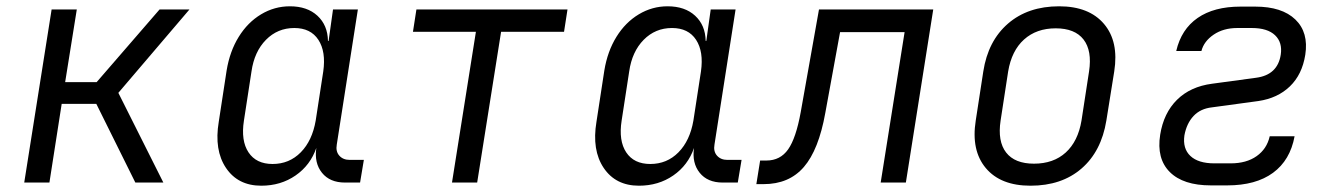

<svg xmlns="http://www.w3.org/2000/svg" viewBox="-20 -580 4240 610"><path d="M57 0 144 -550H224L187 -319H287L487 -550H582L356 -285L499 0H410L286 -250H176L137 0Z M810 10Q736 10 698 -46.5Q660 -103 675 -193L700 -356Q710 -417 738.5 -463Q767 -509 809.5 -534.5Q852 -560 901 -560Q956 -560 988.5 -530Q1021 -500 1022 -450H1024L1038 -550H1117L1050 -121Q1046 -99 1058 -85.5Q1070 -72 1091 -72H1136L1124 0H1076Q1028 0 1003 -31Q978 -62 985 -110Q966 -55 919 -22.5Q872 10 810 10ZM846 -59Q899 -59 935.5 -96Q972 -133 983 -197L1007 -353Q1016 -416 991.5 -453.5Q967 -491 915 -491Q862 -491 825 -453.5Q788 -416 779 -353L755 -197Q745 -133 769.5 -96Q794 -59 846 -59Z M1416 0 1492 -479H1292L1303 -550H1783L1772 -479H1572L1496 0Z M2010 10Q1936 10 1898 -46.5Q1860 -103 1875 -193L1900 -356Q1910 -417 1938.5 -463Q1967 -509 2009.5 -534.5Q2052 -560 2101 -560Q2156 -560 2188.5 -530Q2221 -500 2222 -450H2224L2238 -550H2317L2250 -121Q2246 -99 2258 -85.5Q2270 -72 2291 -72H2336L2324 0H2276Q2228 0 2203 -31Q2178 -62 2185 -110Q2166 -55 2119 -22.5Q2072 10 2010 10ZM2046 -59Q2099 -59 2135.5 -96Q2172 -133 2183 -197L2207 -353Q2216 -416 2191.5 -453.5Q2167 -491 2115 -491Q2062 -491 2025 -453.5Q1988 -416 1979 -353L1955 -197Q1945 -133 1969.5 -96Q1994 -59 2046 -59Z M2383 5 2395 -70H2415Q2459 -70 2484 -105.5Q2509 -141 2524 -224L2582 -550H2945L2858 0H2778L2854 -478H2649L2602 -221Q2581 -104 2534 -49.5Q2487 5 2406 5Z M3254 10Q3159 10 3112 -46Q3065 -102 3080 -197L3104 -353Q3119 -450 3182.5 -505Q3246 -560 3345 -560Q3440 -560 3487.5 -504Q3535 -448 3520 -353L3495 -197Q3479 -99 3416 -44.5Q3353 10 3254 10ZM3265 -60Q3327 -60 3366 -95.5Q3405 -131 3416 -197L3440 -353Q3450 -419 3422.5 -454.5Q3395 -490 3334 -490Q3273 -490 3233.5 -454.5Q3194 -419 3183 -353L3159 -197Q3149 -131 3176.5 -95.5Q3204 -60 3265 -60Z M3879 9H3827Q3739 9 3696.5 -33.5Q3654 -76 3666 -152Q3677 -221 3719.5 -263Q3762 -305 3831 -314L3971 -333Q4039 -342 4049 -406Q4055 -445 4031 -468Q4007 -491 3957 -491H3911Q3867 -491 3836 -470Q3805 -449 3797 -418H3717Q3733 -487 3785 -523Q3837 -559 3921 -559H3968Q4053 -559 4095.5 -518Q4138 -477 4127 -406Q4117 -343 4078 -305.5Q4039 -268 3978 -259L3831 -239Q3794 -235 3772 -211.5Q3750 -188 3743 -150Q3737 -108 3762 -84.5Q3787 -61 3838 -61H3890Q3940 -61 3972.5 -84Q4005 -107 4014 -147H4093Q4079 -71 4024.5 -31Q3970 9 3879 9Z"/></svg>

Font: JetBrains Mono NL Light
Style: Italic
Weight: 300
Italic angle: -9°
Designer: Philipp Nurullin, Konstantin Bulenkov
Foundry: JetBrains
Version: Version 2.304; ttfautohint (v1.8.4.7-5d5b)